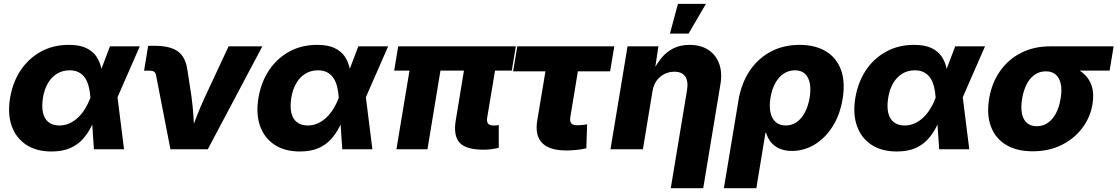

<svg xmlns="http://www.w3.org/2000/svg" viewBox="-20 -782 5855 1006"><path d="M250 11.7Q170.9 11.7 117.4 -23.4Q64 -58.6 41.5 -121.6Q19 -184.6 32.7 -268.1Q46.9 -352.5 89.1 -415Q131.3 -477.5 195.6 -512.2Q259.8 -546.9 340.3 -546.9Q397 -546.9 431.6 -530.3Q466.3 -513.7 484.6 -486.6Q502.9 -459.5 510 -427.5Q517.1 -395.5 518.6 -364.3H565.9L595.2 -276.4L629.9 0H472.2L453.6 -271Q451.7 -302.7 444.8 -329.1Q438 -355.5 425 -374.3Q412.1 -393.1 392.3 -403.3Q372.6 -413.6 344.7 -413.6Q308.6 -413.6 279.8 -396.5Q251 -379.4 231.7 -347.2Q212.4 -314.9 205.1 -269.5Q197.8 -224.1 205.1 -191.7Q212.4 -159.2 234.4 -141.8Q256.3 -124.5 291 -124.5Q319.3 -124.5 344 -135.7Q368.7 -147 389.2 -166.5Q409.7 -186 425.8 -212.2Q441.9 -238.3 453.1 -268.1L556.2 -539.1H712.4L593.8 -268.1L535.2 -181.2H485.8Q473.6 -149.4 456.5 -115.7Q439.5 -82 413.6 -53Q387.7 -23.9 347.9 -6.1Q308.1 11.7 250 11.7Z M873 0 797.4 -388.7Q795.4 -400.4 787.6 -406Q779.8 -411.6 765.6 -411.6H734.9L756.3 -542H789.1Q872.6 -542 913.1 -512Q953.6 -481.9 962.4 -412.1L982.9 -278.8Q990.2 -225.6 993.7 -171.1Q997.1 -116.7 1000 -57.6H966.8Q989.3 -117.2 1010.3 -171.4Q1031.2 -225.6 1056.2 -278.8L1177.7 -539.1H1354.5L1068.8 0Z M1551.3 11.7Q1472.2 11.7 1418.7 -23.4Q1365.2 -58.6 1342.8 -121.6Q1320.3 -184.6 1334 -268.1Q1348.1 -352.5 1390.4 -415Q1432.6 -477.5 1496.8 -512.2Q1561 -546.9 1641.6 -546.9Q1698.2 -546.9 1732.9 -530.3Q1767.6 -513.7 1785.9 -486.6Q1804.2 -459.5 1811.3 -427.5Q1818.4 -395.5 1819.8 -364.3H1867.2L1896.5 -276.4L1931.2 0H1773.4L1754.9 -271Q1752.9 -302.7 1746.1 -329.1Q1739.3 -355.5 1726.3 -374.3Q1713.4 -393.1 1693.6 -403.3Q1673.8 -413.6 1646 -413.6Q1609.9 -413.6 1581.1 -396.5Q1552.2 -379.4 1533 -347.2Q1513.7 -314.9 1506.3 -269.5Q1499 -224.1 1506.3 -191.7Q1513.7 -159.2 1535.6 -141.8Q1557.6 -124.5 1592.3 -124.5Q1620.6 -124.5 1645.3 -135.7Q1669.9 -147 1690.4 -166.5Q1710.9 -186 1727.1 -212.2Q1743.2 -238.3 1754.4 -268.1L1857.4 -539.1H2013.7L1895 -268.1L1836.4 -181.2H1787.1Q1774.9 -149.4 1757.8 -115.7Q1740.7 -82 1714.8 -53Q1689 -23.9 1649.2 -6.1Q1609.4 11.7 1551.3 11.7Z M2514.2 2.4Q2421.4 2.4 2388.2 -34.4Q2355 -71.3 2367.7 -149.9L2426.3 -505.4H2589.4L2532.7 -166Q2529.3 -145 2536.9 -134.8Q2544.4 -124.5 2564.9 -124.5Q2574.7 -124.5 2581.8 -125Q2588.9 -125.5 2593.3 -127V-7.8Q2581.5 -4.4 2560.5 -1Q2539.6 2.4 2514.2 2.4ZM2057.1 0 2141.1 -505.4H2303.2L2219.7 0ZM2045.4 -412.1 2066.4 -539.1H2682.6L2661.6 -412.1Z M2946.8 6.3Q2858.4 6.3 2820.3 -33.2Q2782.2 -72.8 2794.9 -150.4L2837.9 -408.2H2668.5L2690.4 -539.1H3198.7L3176.8 -408.2H3007.8L2968.3 -168.5Q2964.8 -146.5 2973.1 -136Q2981.4 -125.5 3005.9 -125.5Q3015.6 -125.5 3031.5 -127.2Q3047.4 -128.9 3056.2 -130.4L3052.2 -4.9Q3023.9 1.5 2997.3 3.9Q2970.7 6.3 2946.8 6.3Z M3398.9 -304.7 3348.6 0H3178.7L3268.1 -539.1H3429.7L3409.2 -401.4L3397.9 -402.3Q3419.4 -446.3 3446.3 -478.8Q3473.1 -511.2 3509.3 -529.1Q3545.4 -546.9 3592.8 -546.9Q3650.4 -546.9 3690.2 -521.5Q3730 -496.1 3747.6 -449.7Q3765.1 -403.3 3754.9 -341.3L3664.6 204.1H3494.6L3579.6 -309.1Q3587.4 -355 3570.8 -380.6Q3554.2 -406.2 3513.2 -406.2Q3485.8 -406.2 3461.7 -394.3Q3437.5 -382.3 3420.9 -359.9Q3404.3 -337.4 3398.9 -304.7ZM3490.2 -606 3532.2 -761.7H3678.7L3587.9 -606Z M3772.9 204.1 3849.1 -255.4Q3863.8 -344.2 3907.2 -409.7Q3950.7 -475.1 4017.6 -511Q4084.5 -546.9 4169.4 -546.9Q4250.5 -546.9 4306.4 -513.7Q4362.3 -480.5 4386 -417.2Q4409.7 -354 4395 -263.7Q4380.9 -179.2 4341.6 -117.9Q4302.2 -56.6 4247.1 -23.9Q4191.9 8.8 4129.9 8.8Q4090.3 8.8 4062.5 -4.2Q4034.7 -17.1 4018.1 -38.6Q4001.5 -60.1 3994.1 -85.9H3990.7L3942.9 204.1ZM4096.7 -124.5Q4129.4 -124.5 4154.8 -142.6Q4180.2 -160.6 4197.5 -193.4Q4214.8 -226.1 4222.2 -270Q4229.5 -314 4222.9 -346.2Q4216.3 -378.4 4197 -396Q4177.7 -413.6 4145 -413.6Q4112.8 -413.6 4086.4 -396.2Q4060.1 -378.9 4042.2 -346.7Q4024.4 -314.5 4017.1 -270Q4009.8 -226.1 4016.8 -193.4Q4023.9 -160.6 4044.2 -142.6Q4064.5 -124.5 4096.7 -124.5Z M4678.7 11.7Q4599.6 11.7 4546.1 -23.4Q4492.7 -58.6 4470.2 -121.6Q4447.8 -184.6 4461.4 -268.1Q4475.6 -352.5 4517.8 -415Q4560.1 -477.5 4624.3 -512.2Q4688.5 -546.9 4769 -546.9Q4825.7 -546.9 4860.4 -530.3Q4895 -513.7 4913.3 -486.6Q4931.6 -459.5 4938.7 -427.5Q4945.8 -395.5 4947.3 -364.3H4994.6L5023.9 -276.4L5058.6 0H4900.9L4882.3 -271Q4880.4 -302.7 4873.5 -329.1Q4866.7 -355.5 4853.8 -374.3Q4840.8 -393.1 4821 -403.3Q4801.3 -413.6 4773.4 -413.6Q4737.3 -413.6 4708.5 -396.5Q4679.7 -379.4 4660.4 -347.2Q4641.1 -314.9 4633.8 -269.5Q4626.5 -224.1 4633.8 -191.7Q4641.1 -159.2 4663.1 -141.8Q4685.1 -124.5 4719.7 -124.5Q4748 -124.5 4772.7 -135.7Q4797.4 -147 4817.9 -166.5Q4838.4 -186 4854.5 -212.2Q4870.6 -238.3 4881.8 -268.1L4984.9 -539.1H5141.1L5022.5 -268.1L4963.9 -181.2H4914.6Q4902.3 -149.4 4885.3 -115.7Q4868.2 -82 4842.3 -53Q4816.4 -23.9 4776.6 -6.1Q4736.8 11.7 4678.7 11.7Z M5391.1 10.7Q5306.6 10.7 5250.7 -23.4Q5194.8 -57.6 5171.9 -119.6Q5148.9 -181.6 5162.6 -264.6Q5176.3 -347.7 5219.7 -409.4Q5263.2 -471.2 5330.1 -505.1Q5397 -539.1 5481 -539.1H5814.9L5793.9 -412.1H5558.6L5459.5 -408.2Q5427.7 -408.2 5402.3 -391.1Q5377 -374 5360.1 -342Q5343.3 -310.1 5335.4 -265.1Q5328.1 -220.2 5334.5 -187.7Q5340.8 -155.3 5360.6 -137.9Q5380.4 -120.6 5412.1 -120.6Q5444.3 -120.6 5469.7 -137.9Q5495.1 -155.3 5512.5 -187.7Q5529.8 -220.2 5537.1 -265.1Q5544.9 -310.5 5538.1 -342.3Q5531.2 -374 5511.7 -391.1Q5492.2 -408.2 5460.4 -408.2L5467.3 -452.1Q5526.4 -452.1 5574.2 -439.2Q5622.1 -426.3 5654.3 -399.4Q5686.5 -372.6 5700 -332Q5713.4 -291.5 5704.1 -236.3Q5692.9 -167 5650.6 -111.1Q5608.4 -55.2 5542 -22.2Q5475.6 10.7 5391.1 10.7Z"/></svg>

Font: Inter 18pt ExtraBold
Style: Italic
Weight: 800
Italic angle: -9.3988°
Designer: Rasmus Andersson
Foundry: rsms
Version: Version 4.001;git-66647c0bb